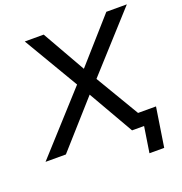

<svg xmlns="http://www.w3.org/2000/svg" viewBox="-192 -835 1065 1126"><g transform="rotate(-20 341.0 -272.0)"><path d="M-41 0 288 -363 86 -705H204L357 -436L595 -705H723L406 -355L567 -84H679L641 161H549L574 0H499L337 -282L86 0Z"/></g></svg>

Font: Winston Medium
Style: Italic
Weight: 500
Italic angle: -9°
Designer: Original fonts by Vernon Adams / Changes by Cristiano Sobral
Foundry: Original fonts by Vernon Adams / Changes by Cristiano Sobral
Version: Version 2.503;July 17, 2020;FontCreator 13.0.0.2655 64-bit